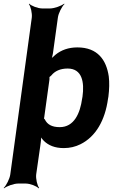

<svg xmlns="http://www.w3.org/2000/svg" viewBox="-22 -796 614 1045"><path d="M266 -505 293 -700C296 -724 315 -761 329 -774L327 -776C312 -764 274 -750 250 -750H208C184 -750 148 -764 137 -776L135 -774C145 -761 154 -724 151 -700L34 153C31 177 12 214 -2 227L0 229C15 217 53 203 77 203H118C142 203 178 217 188 229L191 227C181 214 172 177 175 153L197 0L200 -23C202 -36 202 -52 199 -61L195 -59C198 -50 209 -37 217 -29C242 -5 276 10 325 10C358 10 388 3 416 -11C499 -52 550 -141 566 -259L568 -270C573 -310 574 -347 570 -380C557 -469 510 -538 399 -538C350 -538 311 -523 281 -499C271 -491 256 -477 251 -469L255 -467C260 -476 264 -492 266 -505ZM303 -104C260 -104 235 -119 222 -146C221 -148 215 -154 214 -153L217 -150C218 -151 220 -165 220 -167L247 -362C247 -364 248 -378 247 -379L245 -376C246 -375 255 -383 257 -385C276 -409 306 -423 346 -423C425 -423 438 -349 427 -270L425 -259C414 -180 382 -104 303 -104Z"/></svg>

Font: Asimov
Style: EdgeIt
Weight: 500
Designer: Google
Version: Version 2.000980: 2014